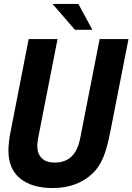

<svg xmlns="http://www.w3.org/2000/svg" viewBox="-20 -924 661 958"><path d="M354 -775.4H440.9L371.1 -904.3H242.2ZM242.7 14.2C285.6 14.2 322.3 7.8 356 -4.9C389.6 -17.6 418.9 -36.1 443.4 -60.1C464.4 -80.6 480.5 -104.5 494.1 -136.2C509.8 -172.4 520 -214.4 530.8 -269L621.1 -729H477.1L379.9 -232.9C371.6 -192.4 357.4 -162.6 336.4 -142.6C315.4 -122.6 286.6 -112.8 252.9 -112.8C224.1 -112.8 203.6 -120.1 188.5 -134.8C173.3 -149.4 166 -170.4 166 -195.3C166 -204.1 167 -214.8 169.4 -230C169.9 -231.4 169.9 -232.4 169.9 -232.9L267.1 -729H123L33.2 -269C28.3 -245.6 27.8 -242.2 24.9 -216.8C22.9 -199.2 22 -186.5 22 -172.9C22 -113.8 39.6 -67.4 79.6 -34.2C118.2 -2 173.8 14.2 242.7 14.2Z"/></svg>

Font: Hack
Style: Bold Oblique
Weight: 700
Italic angle: -12°
Monospace: yes
Designer: Christopher Simpkins
Foundry: Christopher Simpkins
Version: Version 2.010